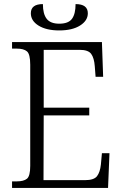

<svg xmlns="http://www.w3.org/2000/svg" viewBox="-20 -920 598 940"><path d="M39 0V-32H62Q96 -32 112 -45Q128 -58 128 -108V-603Q128 -655 112 -668.5Q96 -682 62 -682H39V-714H479L485 -544H448L444 -596Q441 -636 426.5 -656Q412 -676 370 -676H194V-393H417V-355H194L193 -38H396Q440 -38 455 -57.5Q470 -77 474 -115L479 -170H516L509 0ZM270 -771Q207 -771 169 -794.5Q131 -818 131 -855Q131 -900 190 -900Q190 -852 208.5 -828Q227 -804 270 -804Q315 -804 332.5 -828Q350 -852 350 -900Q410 -900 410 -855Q410 -819 372 -795Q334 -771 270 -771Z"/></svg>

Font: Noto Serif SemiCondensed Light
Style: Regular
Weight: 300
Width: 4
Designer: Monotype Design Team
Foundry: Monotype Imaging Inc.
Version: Version 2.013